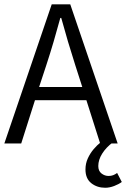

<svg xmlns="http://www.w3.org/2000/svg" viewBox="-20 -677 595 906"><path d="M0.5 0 224.1 -656.7H311.5L535.2 0H452.6L387.7 -204.1H145L80.1 0ZM164.6 -266.6H368.2L335 -370.1Q317.4 -425.3 301 -480Q284.7 -534.7 269 -592.3H264.6Q249 -534.7 232.9 -480Q216.8 -425.3 198.7 -370.1ZM476.6 209Q438 209 410.6 187.3Q383.3 165.5 383.3 122.6Q383.3 94.7 394.3 70.6Q405.3 46.4 421.9 26.9Q438.5 7.3 455.1 -5.4H512.7Q480.5 18.6 462.2 47.9Q443.8 77.1 443.8 106.4Q443.8 129.9 459 141.6Q474.1 153.3 492.2 153.3Q504.4 153.3 513.9 149.7Q523.4 146 532.7 139.2L554.7 181.6Q540.5 192.4 518.6 200.7Q496.6 209 476.6 209Z"/></svg>

Font: Varta Light
Style: Regular
Weight: 400
Version: Version 1.004